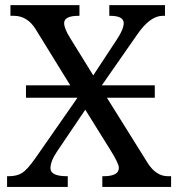

<svg xmlns="http://www.w3.org/2000/svg" viewBox="-20 -734 700 754"><path d="M409.2 -671.9V-713.9H627.9V-671.9H619.1Q569.8 -671.9 520 -600.1L379.9 -398.9H587.9V-350.1H399.9L559.1 -95.2Q592.3 -42 639.2 -42H651.9V0H381.8V-42H387.2Q446.8 -42 446.8 -75.2Q446.8 -91.3 414.1 -144L314.9 -303.2L204.1 -139.2Q178.2 -101.1 178.2 -73.2Q178.2 -42 243.2 -42H246.1V0H7.8V-42H14.2Q46.4 -42 66.9 -54.9Q87.4 -67.9 118.2 -111.8L284.2 -350.1H82V-398.9H255.9L120.1 -619.1Q87.4 -671.9 34.2 -671.9H21V-713.9H292V-671.9H289.1Q231.9 -671.9 231.9 -643.1Q231.9 -622.1 255.9 -584L346.2 -438L440.9 -582Q465.8 -620.1 465.8 -643.1Q465.8 -671.9 412.1 -671.9Z"/></svg>

Font: Droid Serif
Style: Regular
Weight: 400
Designer: Monotype Design team
Foundry: Monotype Imaging Inc.
Version: Version 1.03